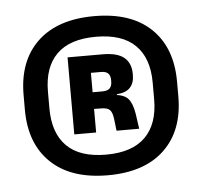

<svg xmlns="http://www.w3.org/2000/svg" viewBox="-38 -688 498 473"><g transform="rotate(-5 211.0 -452.0)"><path d="M211 -255.5Q120 -255.5 70.5 -302.8Q21 -350 21 -434V-470.5Q21 -554.5 70.5 -601.8Q120 -649 211 -649Q302 -649 351.2 -601.8Q400.5 -554.5 400.5 -470.5V-434Q400.5 -350 351.2 -302.8Q302 -255.5 211 -255.5ZM211 -306.5Q275.5 -306.5 308 -338.8Q340.5 -371 340.5 -432V-473.5Q340.5 -534 308 -566Q275.5 -598 211 -598Q146 -598 113.8 -566Q81.5 -534 81.5 -473.5V-432Q81.5 -371 113.8 -338.8Q146 -306.5 211 -306.5ZM241.5 -363 238 -392.5Q236 -409 229.8 -415Q223.5 -421 209 -421L174 -421.5V-462.5H215Q228 -462.5 233.5 -468.2Q239 -474 239 -485V-488.5Q239 -499.5 233.5 -505Q228 -510.5 215.5 -510.5H174V-553.5H223.5Q260 -553.5 276.8 -539.5Q293.5 -525.5 293.5 -499V-496Q293.5 -476.5 283 -465.2Q272.5 -454 250 -452.5V-445L242 -451.5Q268 -449.5 278 -437.8Q288 -426 292 -401L297.5 -363ZM137 -363V-553.5H191V-448V-431V-363Z"/></g></svg>

Font: Anek Gujarati Medium
Style: Bold
Weight: 700
Version: Version 1.003